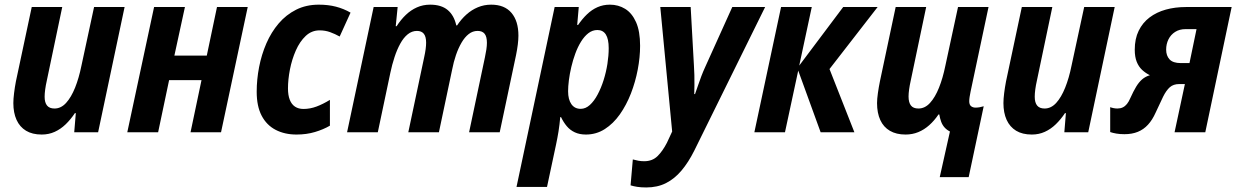

<svg xmlns="http://www.w3.org/2000/svg" viewBox="-20 -576 5390 836"><path d="M161.6 9.8Q120.6 9.8 93.3 -6.8Q65.9 -23.4 52 -54.2Q38.1 -85 38.1 -127Q38.1 -145 41.3 -170.7Q44.4 -196.3 49.3 -221.7L118.2 -545.4H251L183.6 -224.1Q179.2 -204.6 176.8 -186.8Q174.3 -168.9 174.3 -154.8Q174.3 -129.4 184.8 -116.5Q195.3 -103.5 217.3 -103.5Q245.6 -103.5 267.8 -127.9Q290 -152.3 306.9 -194.3Q323.7 -236.3 334.5 -289.6L389.6 -545.4H522.5L407.2 0H303.2L310.1 -83.5H306.2Q287.6 -55.7 265.9 -34.7Q244.1 -13.7 218.3 -2Q192.4 9.8 161.6 9.8Z M534.2 0 650.9 -545.4H785.2L739.3 -334H880.4L924.8 -545.4H1058.6L942.4 0H809.6L857.4 -227.1H716.3L668.5 0Z M1271 9.8Q1219.7 9.8 1180.4 -10.5Q1141.1 -30.8 1119.4 -72Q1097.7 -113.3 1097.7 -176.3Q1097.7 -230 1108.2 -284.2Q1118.7 -338.4 1139.9 -387.2Q1161.1 -436 1193.4 -473.9Q1225.6 -511.7 1269.3 -533.7Q1313 -555.7 1368.2 -555.7Q1409.2 -555.7 1442.9 -546.9Q1476.6 -538.1 1506.3 -521L1459 -417Q1439 -428.2 1417.5 -436Q1396 -443.8 1371.6 -443.8Q1336.9 -443.8 1311 -419.4Q1285.2 -395 1268.1 -356.2Q1251 -317.4 1242.4 -273.4Q1233.9 -229.5 1233.9 -190.9Q1233.9 -161.6 1241.7 -141.6Q1249.5 -121.6 1264.6 -111.6Q1279.8 -101.6 1301.3 -101.6Q1330.1 -101.6 1358.2 -112.1Q1386.2 -122.6 1416.5 -141.1V-28.8Q1388.2 -12.2 1351.3 -1.2Q1314.5 9.8 1271 9.8Z M1491.2 0 1606.9 -545.4H1711.4L1703.1 -461.9H1707Q1725.1 -490.2 1747.1 -511.2Q1769 -532.2 1795.4 -543.9Q1821.8 -555.7 1853 -555.7Q1901.4 -555.7 1929.2 -532.5Q1957 -509.3 1966.8 -465.3H1970.2Q1988.3 -492.7 2011 -512.9Q2033.7 -533.2 2060.8 -544.4Q2087.9 -555.7 2118.7 -555.7Q2176.8 -555.7 2207 -520Q2237.3 -484.4 2237.3 -420.9Q2237.3 -403.8 2234.6 -382.1Q2231.9 -360.4 2227.1 -336.9L2155.8 0H2022.5L2091.3 -325.7Q2095.2 -343.8 2097.7 -360.4Q2100.1 -377 2100.1 -389.6Q2100.1 -416.5 2090.1 -429Q2080.1 -441.4 2059.6 -441.4Q2038.1 -441.4 2020.8 -427.7Q2003.4 -414.1 1989.5 -390.1Q1975.6 -366.2 1965.3 -336.2Q1955.1 -306.2 1948.7 -272.9L1891.1 0H1757.8L1827.1 -327.6Q1831.1 -345.7 1833.3 -361.8Q1835.4 -377.9 1835.4 -390.1Q1835.4 -416.5 1825.4 -429Q1815.4 -441.4 1795.4 -441.4Q1773.4 -441.4 1755.1 -426.5Q1736.8 -411.6 1722.7 -385.7Q1708.5 -359.9 1697.8 -327.1Q1687 -294.4 1679.7 -259.3L1625 0Z M2229 237.8 2395 -545.4H2500L2493.2 -467.3H2497.1Q2515.1 -493.7 2535.9 -513.7Q2556.6 -533.7 2581.5 -544.7Q2606.4 -555.7 2635.7 -555.7Q2672.4 -555.7 2702.1 -537.4Q2731.9 -519 2749.5 -479.5Q2767.1 -439.9 2767.1 -376.5Q2767.1 -326.7 2756.8 -272.9Q2746.6 -219.2 2727.1 -168.9Q2707.5 -118.7 2679 -78.1Q2650.4 -37.6 2613.3 -13.9Q2576.2 9.8 2531.2 9.8Q2503.4 9.8 2482.9 0.2Q2462.4 -9.3 2448 -26.4Q2433.6 -43.5 2422.9 -65.9H2419.4Q2416.5 -32.7 2411.9 -3.9Q2407.2 24.9 2401.4 52.2L2361.8 237.8ZM2508.3 -102.1Q2529.8 -102.1 2548.3 -118.9Q2566.9 -135.7 2582 -164.1Q2597.2 -192.4 2608.2 -227.1Q2619.1 -261.7 2624.8 -297.9Q2630.4 -334 2630.4 -366.2Q2630.4 -406.2 2617.9 -425.8Q2605.5 -445.3 2581.1 -445.3Q2559.6 -445.3 2541.7 -431.4Q2523.9 -417.5 2509.8 -394.5Q2495.6 -371.6 2485.1 -343Q2474.6 -314.5 2467.5 -284.2Q2460.4 -253.9 2457 -226.6Q2453.6 -199.2 2453.6 -178.7Q2453.6 -142.6 2468 -122.3Q2482.4 -102.1 2508.3 -102.1Z M2793.9 240.2Q2770.5 240.2 2754.2 237.5Q2737.8 234.9 2725.6 231L2735.4 118.2Q2747.6 121.6 2759.5 123.8Q2771.5 126 2784.7 126Q2820.3 126 2842.8 104Q2865.2 82 2883.8 45.9L2906.7 -3.4L2855 -545.4H2987.3L3001.5 -290.5Q3002.9 -271 3003.4 -249.3Q3003.9 -227.5 3003.7 -206.3Q3003.4 -185.1 3002.9 -166.5H3006.3Q3012.7 -184.1 3019.3 -203.9Q3025.9 -223.6 3033.7 -244.1Q3041.5 -264.6 3050.3 -283.7L3168.5 -545.4H3311.5L3002.9 80.1Q2977.5 130.9 2947.3 166.7Q2917 202.6 2879.6 221.4Q2842.3 240.2 2793.9 240.2Z M3264.6 0 3380.9 -545.4H3514.6L3460 -290.5L3651.4 -545.4H3801.3L3591.8 -275.4L3700.2 0H3553.2L3455.6 -268.6L3397.9 0Z M4071.8 195.3 4116.2 -3.4Q4102.5 -10.3 4093 -20.8Q4083.5 -31.2 4078.1 -45.7Q4072.8 -60.1 4069.8 -77.6H4066.4Q4047.9 -50.3 4025.9 -30.8Q4003.9 -11.2 3978.3 -0.7Q3952.6 9.8 3922.9 9.8Q3882.8 9.8 3855 -6.3Q3827.1 -22.5 3813 -53.2Q3798.8 -84 3798.8 -127Q3798.8 -144.5 3802.5 -170.7Q3806.2 -196.8 3811.5 -222.7L3879.9 -545.4H4012.7L3945.3 -224.1Q3940.9 -204.6 3938.5 -187Q3936 -169.4 3936 -155.8Q3936 -129.9 3946.3 -116.7Q3956.5 -103.5 3979 -103.5Q4007.3 -103.5 4029.5 -127.9Q4051.8 -152.3 4068.6 -194.3Q4085.4 -236.3 4096.2 -289.6L4151.4 -545.4H4284.2L4206.1 -177.2Q4203.6 -165 4201.9 -154.3Q4200.2 -143.6 4200.2 -135.3Q4200.2 -120.1 4208 -113.8Q4215.8 -107.4 4227.5 -107.4Q4235.8 -107.4 4244.9 -108.9Q4253.9 -110.4 4263.2 -113.3L4197.8 195.3Z M4472.7 9.8Q4431.6 9.8 4404.3 -6.8Q4377 -23.4 4363 -54.2Q4349.1 -85 4349.1 -127Q4349.1 -145 4352.3 -170.7Q4355.5 -196.3 4360.4 -221.7L4429.2 -545.4H4562L4494.6 -224.1Q4490.2 -204.6 4487.8 -186.8Q4485.4 -168.9 4485.4 -154.8Q4485.4 -129.4 4495.8 -116.5Q4506.3 -103.5 4528.3 -103.5Q4556.6 -103.5 4578.9 -127.9Q4601.1 -152.3 4617.9 -194.3Q4634.8 -236.3 4645.5 -289.6L4700.7 -545.4H4833.5L4718.3 0H4614.3L4621.1 -83.5H4617.2Q4598.6 -55.7 4576.9 -34.7Q4555.2 -13.7 4529.3 -2Q4503.4 9.8 4472.7 9.8Z M4876 8.3Q4856.4 8.3 4840.8 5.6Q4825.2 2.9 4814 -1V-109.4Q4820.3 -106.9 4828.6 -105.2Q4836.9 -103.5 4845.2 -103.5Q4858.4 -103.5 4868.7 -108.4Q4878.9 -113.3 4887 -123.3Q4895 -133.3 4901.4 -148.4Q4915 -178.7 4927 -198.5Q4939 -218.3 4953.1 -230.5Q4967.3 -242.7 4986.8 -248.5Q4967.8 -257.8 4952.9 -271.7Q4938 -285.6 4929.4 -307.1Q4920.9 -328.6 4920.9 -359.4Q4920.9 -407.2 4938 -442.1Q4955.1 -477.1 4985.4 -500Q5015.6 -522.9 5056.2 -534.2Q5096.7 -545.4 5144 -545.4H5342.8L5228 0H5094.2L5139.2 -210H5114.3Q5089.4 -210 5073.7 -196.3Q5058.1 -182.6 5044.4 -155Q5030.8 -127.4 5011.7 -85.4Q4997.6 -53.7 4978.5 -33Q4959.5 -12.2 4934.3 -2Q4909.2 8.3 4876 8.3ZM5121.6 -301.3H5159.2L5189.9 -449.2H5142.6Q5115.7 -449.2 5096.7 -437Q5077.6 -424.8 5067.6 -404.5Q5057.6 -384.3 5057.6 -359.9Q5057.6 -333.5 5072.5 -317.4Q5087.4 -301.3 5121.6 -301.3Z"/></svg>

Font: Open Sans SemiCondensed
Style: Bold Italic
Weight: 700
Width: 4
Italic angle: -12°
Designer: Monotype Design Team
Foundry: Monotype Imaging Inc.
Version: Version 3.003